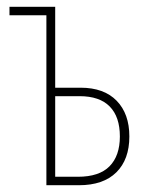

<svg xmlns="http://www.w3.org/2000/svg" viewBox="-20 -547 439 567"><path d="M143 -288H218Q287 -288 324.5 -249.5Q362 -211 362 -144Q362 -76 323.5 -38Q285 0 213 0H117V-502H8V-527H143ZM143 -263V-25H210Q273 -25 303.5 -56Q334 -87 334 -144Q334 -202 304 -232.5Q274 -263 215 -263Z"/></svg>

Font: Noto Sans Display Thin Cond
Style: Regular
Weight: 250
Width: 3
Designer: Monotype Design team
Foundry: Monotype Imaging Inc.
Version: Version 1.000